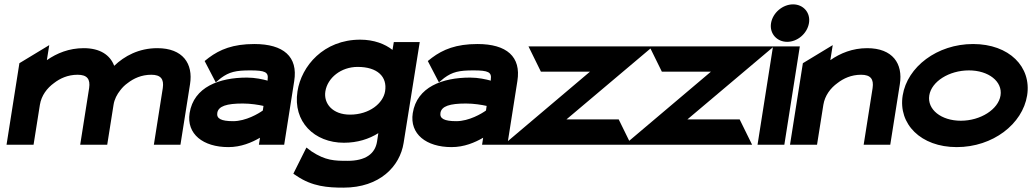

<svg xmlns="http://www.w3.org/2000/svg" viewBox="-20 -664 4736 881"><path d="M10 0H134L163 -183C170 -226 196 -260 228 -283C255 -304 291 -321 336 -321C380 -321 395 -301 389 -260L348 0H472L501 -183C505 -209 517 -231 532 -250C542 -263 552 -273 566 -283C593 -304 629 -321 674 -321C718 -321 733 -301 727 -260L686 0H808L852 -278C867 -372 819 -443 702 -443C617 -443 551 -407 504 -362C485 -412 439 -443 364 -443C297 -443 241 -420 195 -388L206 -457L69 -374Z M850 -145C835 -49 912 11 1028 11C1086 11 1135 -10 1173 -32L1168 0H1284L1330 -292C1348 -404 1281 -462 1147 -462C1049 -462 989 -437 938 -399L919 -384L970 -286L994 -306C1032 -334 1062 -341 1128 -341C1197 -341 1213 -333 1208 -299V-294C1186 -300 1151 -308 1113 -308C986 -308 869 -265 850 -145ZM977 -146C982 -177 1020 -189 1094 -189C1130 -189 1167 -183 1189 -178L1186 -157C1167 -143 1108 -108 1050 -108C994 -108 973 -120 977 -146Z M1345 -245C1323 -105 1423 -9 1558 -9C1620 -9 1673 -26 1716 -53L1710 -14C1701 42 1657 74 1575 74C1515 74 1474 73 1410 31L1386 13L1326 133L1341 143C1413 192 1484 197 1556 197C1723 197 1815 99 1832 -8L1906 -471H1787L1781 -435C1747 -462 1696 -482 1633 -482C1465 -482 1363 -361 1345 -245ZM1473 -245C1483 -307 1545 -357 1621 -357C1712 -357 1758 -312 1747 -245C1738 -190 1675 -138 1586 -138C1506 -138 1464 -189 1473 -245Z M1874 -145C1859 -49 1936 11 2052 11C2110 11 2159 -10 2197 -32L2192 0H2308L2354 -292C2372 -404 2305 -462 2171 -462C2073 -462 2013 -437 1962 -399L1943 -384L1994 -286L2018 -306C2056 -334 2086 -341 2152 -341C2221 -341 2237 -333 2232 -299V-294C2210 -300 2175 -308 2137 -308C2010 -308 1893 -265 1874 -145ZM2001 -146C2006 -177 2044 -189 2118 -189C2154 -189 2191 -183 2213 -178L2210 -157C2191 -143 2132 -108 2074 -108C2018 -108 1997 -120 2001 -146Z M2291 0H2876L2819 -116H2579L2976 -451H2405L2462 -335H2687Z M2846 0H3431L3374 -116H3134L3531 -451H2960L3017 -335H3242Z M3518 -558C3510 -510 3545 -472 3592 -472C3639 -472 3684 -510 3692 -558C3700 -606 3666 -644 3619 -644C3572 -644 3526 -606 3518 -558ZM3456 0H3579L3650 -451H3527Z M3605 0H3729L3758 -183C3765 -226 3791 -260 3823 -283C3850 -304 3886 -321 3931 -321C3975 -321 3990 -301 3984 -260L3943 0H4065L4109 -278C4124 -372 4076 -443 3959 -443C3892 -443 3836 -420 3790 -388L3801 -457L3664 -374Z M4122 -226C4101 -95 4205 11 4370 11C4536 11 4672 -95 4693 -226C4714 -357 4611 -462 4445 -462C4280 -462 4143 -357 4122 -226ZM4244 -226C4254 -290 4335 -341 4426 -341C4516 -341 4581 -290 4571 -226C4561 -162 4479 -110 4389 -110C4298 -110 4234 -162 4244 -226Z"/></svg>

Font: Charger Pro
Style: UltraExtObl
Weight: 900
Designer: Jasper
Foundry: Cannot Into Space Fonts
Version: Version 1.09